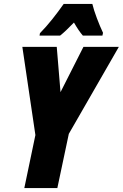

<svg xmlns="http://www.w3.org/2000/svg" viewBox="-20 -951 621 971"><path d="M182 -783 180 -771H284C302 -785 325 -807 354 -837C370 -809 385 -787 399 -771H498L501 -785C481 -827 456 -892 447 -931H302C264 -877 225 -827 182 -783ZM103 0H270L328 -274L581 -714H402L286 -485L267 -714H93L159 -268Z"/></svg>

Font: Noto Sans ExtraCondensed Black
Style: Italic
Weight: 900
Width: 2
Italic angle: -12°
Designer: Monotype Design Team
Foundry: Monotype Imaging Inc.
Version: Version 2.013